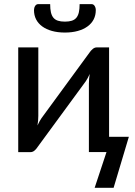

<svg xmlns="http://www.w3.org/2000/svg" viewBox="-20 -738 654 932"><path d="M424 -718Q434 -718 439.5 -709Q445 -700 445 -689Q445 -664 434.8 -644Q424.5 -624 405 -609.8Q385.5 -595.5 357.8 -587.8Q330 -580 295 -580Q260 -580 232.2 -587.8Q204.5 -595.5 185 -609.8Q165.5 -624 155.2 -644Q145 -664 145 -689Q145 -700 150.5 -709Q156 -718 166 -718H223.5Q223.5 -694.5 227.2 -678.2Q231 -662 239.2 -652Q247.5 -642 261.2 -637.5Q275 -633 295 -633Q315 -633 328.8 -637.5Q342.5 -642 350.8 -652Q359 -662 362.8 -678.2Q366.5 -694.5 366.5 -718ZM605.5 -74 531.5 173.5H439.5L497 0H411.5V-332Q411.5 -342 412.5 -354.2Q413.5 -366.5 415.5 -379Q410.5 -368.5 405.8 -359.2Q401 -350 396 -343L162.5 -24.5Q157 -15.5 148 -7.5Q139 0.5 127.5 0.5H68.5V-508H166V-175.5Q166 -165.5 165 -153.2Q164 -141 162 -129Q172 -151 181.5 -164.5L415 -483.5Q420.5 -492 429.8 -500Q439 -508 450.5 -508H509.5V-74Z"/></svg>

Font: Lato 2
Style: Regular
Weight: 500
Designer: Lukasz Dziedzic with Adam Twardoch and Botio Nikoltchev
Foundry: tyPoland Lukasz Dziedzic
Version: Version 2.015; 2015-08-06; http://www.latofonts.com/